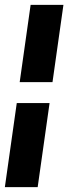

<svg xmlns="http://www.w3.org/2000/svg" viewBox="-23 -605 281 790"><path d="M-3 165 46 -181H181L132 165ZM58 -267 103 -585H238L193 -267Z"/></svg>

Font: Alumni Sans Black
Style: Italic
Weight: 900
Italic angle: -8°
Version: Version 1.016